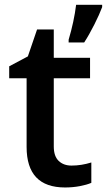

<svg xmlns="http://www.w3.org/2000/svg" viewBox="-20 -785 453 814"><path d="M283.2 -83Q325.2 -83 367.2 -96.2V-9.8Q348.1 -1.5 318.1 4.2Q288.1 9.8 255.9 9.8Q92.8 9.8 92.8 -162.1V-453.1H19V-503.9L98.1 -545.9L137.2 -660.2H208V-540H361.8V-453.1H208V-164.1Q208 -122.6 228.8 -102.8Q249.5 -83 283.2 -83ZM271 -616.7Q293.9 -693.8 302.7 -764.6H413.1V-754.9Q401.9 -724.6 379.9 -680.9Q357.9 -637.2 336.9 -605H271Z"/></svg>

Font: f0_51262          
Style: Regular
Weight: 600
Foundry: Ascender Corporation
Version: Version 1.10